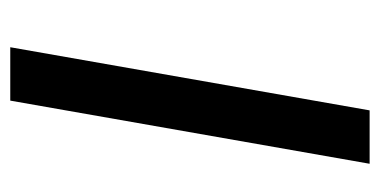

<svg xmlns="http://www.w3.org/2000/svg" viewBox="-203 -537 740 374"><g transform="rotate(90 167.0 -350.0)"><path d="M195 -700H299L176 0H72Z"/></g></svg>

Font: Fahkwang
Style: Italic
Weight: 400
Italic angle: -10°
Version: Version 1.000; ttfautohint (v1.6)